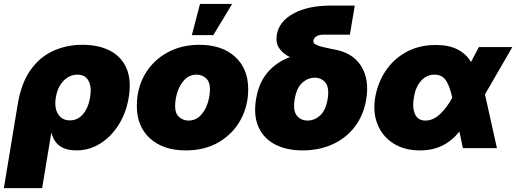

<svg xmlns="http://www.w3.org/2000/svg" viewBox="-54 -756 2635 980"><path d="M-34.2 204.1 36.6 -224.6Q54.2 -331.1 101.1 -397.7Q147.9 -464.4 216.6 -495.8Q285.2 -527.3 367.2 -527.3Q449.7 -527.3 507.8 -497.1Q565.9 -466.8 591.8 -407Q617.7 -347.2 603 -258.3Q589.8 -179.2 551.3 -118.4Q512.7 -57.6 457 -22.9Q401.4 11.7 335.9 11.7Q231.4 11.7 209.5 -76.2H207.5L161.1 204.1ZM302.7 -141.6Q342.8 -141.6 369.9 -173.6Q397 -205.6 405.8 -258.8Q414.6 -312 397.9 -343.5Q381.3 -375 341.3 -375Q301.3 -375 270.5 -343.5Q239.7 -312 231 -258.8Q222.2 -205.6 242.4 -173.6Q262.7 -141.6 302.7 -141.6Z M894 11.7Q779.3 11.7 711.9 -49.3Q644.5 -110.4 644.5 -214.8Q644.5 -306.2 685.5 -376.5Q726.6 -446.8 798.6 -487.1Q870.6 -527.3 963.4 -527.3Q1078.6 -527.3 1145.8 -466.3Q1212.9 -405.3 1212.9 -300.8Q1212.9 -215.3 1174.1 -144.3Q1135.3 -73.2 1063.7 -30.8Q992.2 11.7 894 11.7ZM907.2 -140.6Q943.8 -140.6 968.5 -165.5Q993.2 -190.4 1005.4 -227.8Q1017.6 -265.1 1017.6 -301.8Q1017.6 -339.4 996.8 -357.2Q976.1 -375 950.2 -375Q913.6 -375 889.2 -350.1Q864.7 -325.2 852.3 -288.1Q839.8 -251 839.8 -213.9Q839.8 -176.8 860.6 -158.7Q881.3 -140.6 907.2 -140.6ZM925.3 -576.7 966.8 -735.8H1130.9L1034.7 -576.7Z M1490.7 11.7Q1407.2 11.7 1348.9 -19.3Q1290.5 -50.3 1264.9 -108.9Q1239.3 -167.5 1252.9 -250Q1266.6 -333.5 1312 -386.5Q1357.4 -439.5 1425.8 -464.4Q1388.2 -483.4 1370.4 -511Q1352.5 -538.6 1358.9 -578.1Q1370.1 -647 1444.6 -687.3Q1519 -727.5 1634.8 -727.5H1756.8L1731.9 -579.1H1596.2Q1575.2 -579.1 1561.5 -570.8Q1547.9 -562.5 1545.4 -548.3Q1543.5 -536.6 1556.4 -529.3Q1569.3 -522 1590.3 -516.8Q1611.3 -511.7 1633.3 -507.3Q1643.6 -505.4 1653.3 -503.4Q1663.1 -501.5 1671.4 -499.5Q1755.9 -478.5 1793.5 -411.9Q1831.1 -345.2 1815.4 -249.5Q1801.8 -167.5 1756.8 -108.9Q1711.9 -50.3 1643.3 -19.3Q1574.7 11.7 1490.7 11.7ZM1516.1 -140.6Q1550.8 -140.6 1579.6 -166.3Q1608.4 -191.9 1618.2 -250Q1627.9 -308.1 1607.4 -333.7Q1586.9 -359.4 1552.2 -359.4Q1517.6 -359.4 1488.8 -333.7Q1460 -308.1 1450.2 -250Q1440.4 -191.9 1460.9 -166.3Q1481.4 -140.6 1516.1 -140.6Z M2089.8 11.7Q2010.3 11.7 1954.3 -23.7Q1898.4 -59.1 1873.5 -120.1Q1848.6 -181.2 1860.8 -256.8Q1874 -334.5 1915 -395.3Q1956.1 -456.1 2021 -491.2Q2085.9 -526.4 2170.9 -526.4Q2237.3 -526.4 2281.5 -503.7Q2325.7 -481 2350.1 -439.5L2390.1 -515.6H2561L2421.4 -274.4L2482.4 0H2308.6L2291 -84.5Q2252.4 -36.6 2203.1 -12.5Q2153.8 11.7 2089.8 11.7ZM2254.4 -257.3 2253.9 -258.8Q2243.2 -311.5 2223.6 -343.3Q2204.1 -375 2163.6 -375Q2124 -375 2095.7 -344Q2067.4 -313 2058.6 -259.8Q2049.3 -205.1 2064.5 -172.9Q2079.6 -140.6 2117.2 -140.6Q2157.7 -140.6 2193.1 -174.6Q2228.5 -208.5 2253.4 -255.9Z"/></svg>

Font: Inter Display Black
Style: Italic
Weight: 900
Italic angle: -9.39999°
Designer: Rasmus Andersson
Foundry: rsms
Version: Version 4.000;git-a52131595